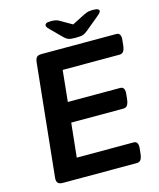

<svg xmlns="http://www.w3.org/2000/svg" viewBox="-125 -946 855 1034"><g transform="rotate(-15 302.5 -429.0)"><path d="M96 0Q76 0 68 -9Q60 -18 62 -37L127 -663Q129 -682 136.5 -691Q144 -700 164 -700H581Q609 -700 604 -658L601 -630Q598 -607 590.5 -597.5Q583 -588 569 -588H252L234 -414H526Q554 -414 549 -372L546 -344Q543 -322 535.5 -312Q528 -302 514 -302H223L203 -112H520Q548 -112 543 -70L540 -42Q537 -19 529.5 -9.5Q522 0 508 0ZM492 -858Q512 -858 519.5 -854Q527 -850 527 -845Q527 -840 523 -834.5Q519 -829 507 -819L432 -757Q418 -745 405 -741Q392 -737 364 -737Q337 -737 325 -741.5Q313 -746 301 -758L240 -819Q230 -829 227.5 -834Q225 -839 225 -843Q225 -849 231.5 -853.5Q238 -858 260 -858Q273 -858 283.5 -856Q294 -854 304 -848L370 -810L443 -847Q457 -854 468 -856Q479 -858 492 -858Z"/></g></svg>

Font: Asap Semi Expanded Semi Expanded SemiBold
Style: Italic
Weight: 600
Width: 6
Italic angle: -6°
Designer: Pablo Cosgaya
Foundry: Omnibus-Type
Version: Version 3.001; ttfautohint (v1.8.4.7-5d5b)